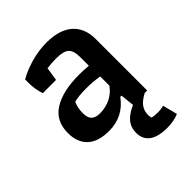

<svg xmlns="http://www.w3.org/2000/svg" viewBox="-191 -583 873 873"><g transform="rotate(-45 246.0 -146.5)"><path d="M448 171Q415 185 372 185Q315 185 285.5 163.5Q256 142 256 101Q256 66 276 42Q296 18 336 1L329 -66H321Q267 8 176 8Q106 8 71 -25Q36 -58 36 -118Q36 -196 95.5 -233Q155 -270 259 -270Q287 -270 320 -267V-322Q320 -365 302 -380.5Q284 -396 238 -396Q211 -396 179 -392L169 -327H84Q71 -364 71 -403V-428Q107 -449 157 -463.5Q207 -478 259 -478Q340 -478 384 -440Q428 -402 428 -331V0H412Q378 18 365 37.5Q352 57 352 81Q352 92 355 101Q368 105 391 105Q414 105 430 100ZM322 -196Q284 -203 239 -203Q188 -203 160 -195Q153 -178 150.5 -164Q148 -150 148 -132Q148 -103 162 -90.5Q176 -78 203 -78Q240 -78 270.5 -93Q301 -108 322 -137Z"/></g></svg>

Font: Athiti SemiBold
Style: Regular
Weight: 600
Designer: CadsonDemak Team
Foundry: CadsonDemak
Version: Version 1.032